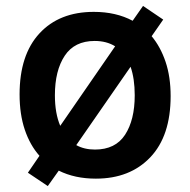

<svg xmlns="http://www.w3.org/2000/svg" viewBox="-20 -592 640 647"><path d="M141 35 74 -10 113 -67Q81 -103 63.5 -155Q46 -207 46 -274Q46 -407 113 -479.5Q180 -552 296 -552Q371 -552 427 -522L462 -572L530 -526L491 -470Q521 -434 538 -383.5Q555 -333 555 -268Q555 -134 486.5 -62Q418 10 303 10Q232 10 178 -17ZM165 -271Q165 -210 183 -168L368 -436Q339 -454 299 -454Q231 -454 198 -404Q165 -354 165 -271ZM300 -88Q369 -88 401.5 -138Q434 -188 434 -271Q434 -327 420 -367L237 -103Q264 -88 300 -88Z"/></svg>

Font: Noto Sans Mono SemiBold
Style: Regular
Weight: 600
Designer: Monotype Design Team
Foundry: Monotype Imaging Inc.
Version: Version 2.014; ttfautohint (v1.8.4.7-5d5b)